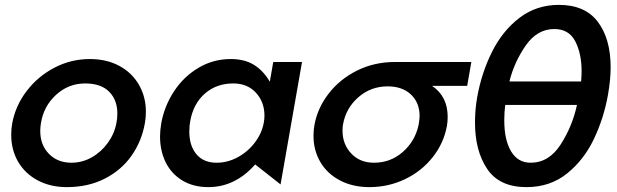

<svg xmlns="http://www.w3.org/2000/svg" viewBox="-20 -756 2530 787"><path d="M574 -252Q578 -273 578 -298Q578 -359 549.5 -408.5Q521 -458 469 -486Q417 -514 348 -514Q271 -514 203 -478.5Q135 -443 89 -382.5Q43 -322 30 -250Q26 -229 26 -203Q26 -142 54 -93.5Q82 -45 134 -17Q186 11 254 11Q341 11 409 -23.5Q477 -58 519 -117.5Q561 -177 574 -252ZM461 -291Q461 -270 457 -251Q449 -208 422 -170.5Q395 -133 356 -111Q317 -89 273 -89Q216 -89 180.5 -125.5Q145 -162 145 -219Q145 -236 148 -252Q159 -321 210 -367.5Q261 -414 329 -414Q394 -414 427.5 -380Q461 -346 461 -291Z M936 -414Q994 -414 1029 -376Q1064 -338 1064 -282Q1064 -267 1061 -252Q1053 -209 1024.5 -171.5Q996 -134 954.5 -111.5Q913 -89 868 -89Q814 -89 785 -124Q756 -159 756 -216Q756 -241 760 -261Q773 -332 820.5 -373Q868 -414 936 -414ZM1218 -502H1100L1086 -421Q1059 -467 1020.5 -490.5Q982 -514 926 -514Q854 -514 793.5 -478Q733 -442 693.5 -382Q654 -322 641 -251Q636 -221 636 -197Q636 -138 659 -91Q682 -44 727 -16.5Q772 11 834 11Q944 11 1026 -82L1130 0Z M1815 -277Q1815 -258 1812 -240Q1799 -169 1753.5 -111.5Q1708 -54 1640 -21.5Q1572 11 1494 11Q1426 11 1373.5 -16.5Q1321 -44 1293 -92Q1265 -140 1265 -199Q1265 -224 1269 -244Q1281 -312 1326.5 -371.5Q1372 -431 1443 -466.5Q1514 -502 1600 -502H1912L1895 -404H1751Q1815 -361 1815 -277ZM1696 -245Q1700 -269 1700 -280Q1700 -335 1664.5 -368.5Q1629 -402 1569 -402Q1500 -402 1449 -357.5Q1398 -313 1386 -246Q1384 -237 1384 -220Q1384 -165 1419.5 -127Q1455 -89 1513 -89Q1581 -89 1631.5 -133.5Q1682 -178 1696 -245Z M2483 -480Q2483 -597 2430.5 -666.5Q2378 -736 2271 -736Q2179 -736 2109.5 -683Q2040 -630 1997 -544Q1954 -458 1936 -358Q1927 -307 1927 -253Q1927 -138 1977 -63.5Q2027 11 2138 11Q2235 11 2304.5 -45Q2374 -101 2414.5 -186.5Q2455 -272 2472 -367Q2483 -430 2483 -480ZM2252 -637Q2312 -637 2338 -586.5Q2364 -536 2364 -464Q2364 -448 2362 -422H2068Q2088 -502 2135 -569.5Q2182 -637 2252 -637ZM2155 -89Q2103 -89 2075 -135.5Q2047 -182 2047 -263Q2047 -297 2051 -326H2345Q2326 -238 2278 -163.5Q2230 -89 2155 -89Z"/></svg>

Font: Geom Medium
Style: Italic
Weight: 500
Italic angle: -10°
Version: Version 1.102